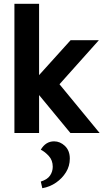

<svg xmlns="http://www.w3.org/2000/svg" viewBox="-20 -701 545 1012"><path d="M148 -246V-263L352 -489H501L274 -235L268 -288L505 0H351ZM56 -681H186V0H56ZM203 291 195 256Q230 245 244 224Q258 203 258 178Q258 144 237.5 121.5Q217 99 195 88Q208 66 225.5 55Q243 44 265 44Q297 44 322.5 68.5Q348 93 348 135Q348 174 328 206.5Q308 239 275.5 261.5Q243 284 203 291Z"/></svg>

Font: Gabarito SemiBold
Style: Regular
Weight: 600
Designer: Leandro Assis / Alvaro Franca / Felipe Casaprima
Foundry: Naipe Foundry
Version: Version 1.000